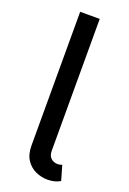

<svg xmlns="http://www.w3.org/2000/svg" viewBox="-145 -791 571 849"><g transform="rotate(20 140.5 -366.5)"><path d="M78 -111V-740H170V-119Q170 -96 183 -84.5Q196 -73 214 -73Q225 -73 235 -77L255 -8Q230 7 195 7Q167 7 140 -5Q113 -17 95.5 -43Q78 -69 78 -111Z"/></g></svg>

Font: Parkinsans
Style: Regular
Weight: 400
Designer: Red Stone, Indian Type Foundry
Foundry: Indian Type Foundry
Version: Version 1.000